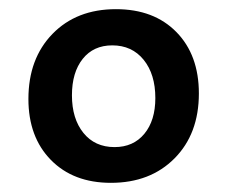

<svg xmlns="http://www.w3.org/2000/svg" viewBox="-20 -770 495 419"><path d="M222 -371Q140 -371 91 -421Q42 -471 42 -554Q42 -642 94.5 -696Q147 -750 233 -750Q316 -750 365 -700Q414 -650 414 -566Q414 -478 361 -424.5Q308 -371 222 -371ZM230 -449Q271 -449 295 -478Q319 -507 319 -556Q319 -608 293.5 -639.5Q268 -671 225 -671Q184 -671 160.5 -641.5Q137 -612 137 -562Q137 -511 162 -480Q187 -449 230 -449Z"/></svg>

Font: Cantarell
Style: Bold
Weight: 700
Designer: Dave Crossland, Nikolaus Waxweiler, Florian Fecher, Jacques Le Bailly, Eben Sorkin, Alexei Vanyashin, Alexios Zavras, Em
Version: Version 0.303